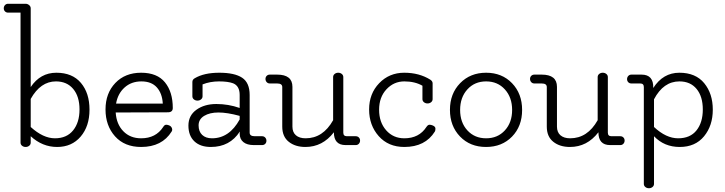

<svg xmlns="http://www.w3.org/2000/svg" viewBox="-42 -770 3846 1019"><path d="M121 -96Q187 -36 249.5 -36Q312 -36 346 -78Q380 -120 380 -189Q380 -258 346.5 -298Q313 -338 255 -338Q173 -338 121 -245ZM67 -703H1Q-9 -703 -15.5 -709.5Q-22 -716 -22 -726Q-22 -736 -15.5 -743Q-9 -750 1 -750H94Q104 -750 112.5 -743Q121 -736 121 -726V-308Q172 -384 257 -384Q342 -384 387.5 -330Q433 -276 433 -188Q433 -100 386 -45Q339 10 261 10Q183 10 121 -47V-13Q121 -3 113 3.5Q105 10 94 10Q83 10 75 3.5Q67 -3 67 -13Z M574 -220H822Q819 -274 790.5 -306Q762 -338 708.5 -338Q655 -338 619 -305.5Q583 -273 574 -220ZM824 -96Q831 -108 840 -108Q849 -108 858 -103.5Q867 -99 870.5 -89.5Q874 -80 869 -72Q818 10 707 10Q619 10 568.5 -46.5Q518 -103 518 -189Q518 -275 570 -329.5Q622 -384 707 -384Q792 -384 833.5 -333Q875 -282 875 -197Q875 -174 849 -174L572 -173Q576 -111 612.5 -73.5Q649 -36 707 -36Q785 -36 824 -96Z M1230 -155Q1164 -173 1117.5 -173Q1071 -173 1041.5 -155Q1012 -137 1012 -104.5Q1012 -72 1031 -54Q1050 -36 1083 -36Q1175 -36 1230 -136ZM1310 -47H1349Q1359 -47 1365.5 -40Q1372 -33 1372 -23Q1372 -13 1365.5 -6.5Q1359 0 1349 0H1305Q1269 0 1249.5 -16Q1230 -32 1230 -61Q1230 -66 1231 -72Q1178 10 1077 10Q1021 10 989.5 -20Q958 -50 958 -103.5Q958 -157 1000.5 -187.5Q1043 -218 1106.5 -218Q1170 -218 1230 -197V-266Q1230 -314 1195 -328Q1168 -338 1120.5 -338Q1073 -338 1033 -322V-259Q1033 -249 1025 -242.5Q1017 -236 1006 -236Q995 -236 987 -242.5Q979 -249 979 -259V-335Q979 -348 992 -355Q1041 -384 1122 -384Q1203 -384 1243 -357.5Q1283 -331 1283 -266V-66Q1283 -47 1310 -47Z M1799 -47H1846Q1856 -47 1862.5 -40.5Q1869 -34 1869 -24Q1869 -14 1862.5 -7Q1856 0 1846 0H1792Q1730 0 1730 -68Q1670 10 1579 10Q1525 10 1490.5 -17.5Q1456 -45 1456 -98V-308Q1456 -327 1429 -327H1390Q1380 -327 1373.5 -334Q1367 -341 1367 -351Q1367 -361 1373.5 -367.5Q1380 -374 1390 -374H1429Q1510 -374 1510 -309V-98Q1510 -68 1528.5 -52Q1547 -36 1580 -36Q1672 -36 1726 -132V-361Q1726 -371 1734 -377.5Q1742 -384 1753 -384Q1764 -384 1772 -377.5Q1780 -371 1780 -361V-66Q1780 -47 1799 -47Z M2221 -96Q2229 -108 2237.5 -108Q2246 -108 2255 -104Q2269 -98 2269 -87.5Q2269 -77 2266 -72Q2215 10 2104 10Q2019 10 1968 -47.5Q1917 -105 1917 -189Q1917 -273 1970.5 -328.5Q2024 -384 2103.5 -384Q2183 -384 2242 -347Q2254 -339 2254 -328V-244Q2254 -234 2246 -227.5Q2238 -221 2227 -221Q2216 -221 2208 -227.5Q2200 -234 2200 -244V-315Q2160 -338 2104 -338Q2048 -338 2009 -296Q1970 -254 1970 -187.5Q1970 -121 2007.5 -78.5Q2045 -36 2104 -36Q2182 -36 2221 -96Z M2538 -36Q2599 -36 2637.5 -78Q2676 -120 2676 -186.5Q2676 -253 2637.5 -295.5Q2599 -338 2538 -338Q2477 -338 2438.5 -295.5Q2400 -253 2400 -186.5Q2400 -120 2438.5 -78Q2477 -36 2538 -36ZM2399.5 -45.5Q2346 -101 2346 -187Q2346 -273 2400 -328.5Q2454 -384 2538 -384Q2622 -384 2675.5 -328.5Q2729 -273 2729 -186.5Q2729 -100 2675.5 -45Q2622 10 2537.5 10Q2453 10 2399.5 -45.5Z M3203 -47H3250Q3260 -47 3266.5 -40.5Q3273 -34 3273 -24Q3273 -14 3266.5 -7Q3260 0 3250 0H3196Q3134 0 3134 -68Q3074 10 2983 10Q2929 10 2894.5 -17.5Q2860 -45 2860 -98V-308Q2860 -327 2833 -327H2794Q2784 -327 2777.5 -334Q2771 -341 2771 -351Q2771 -361 2777.5 -367.5Q2784 -374 2794 -374H2833Q2914 -374 2914 -309V-98Q2914 -68 2932.5 -52Q2951 -36 2984 -36Q3076 -36 3130 -132V-361Q3130 -371 3138 -377.5Q3146 -384 3157 -384Q3168 -384 3176 -377.5Q3184 -371 3184 -361V-66Q3184 -47 3203 -47Z M3425 -303Q3477 -384 3563.5 -384Q3650 -384 3695.5 -328.5Q3741 -273 3741 -188Q3741 -103 3694.5 -46.5Q3648 10 3565.5 10Q3483 10 3429 -47V206Q3429 216 3421 222.5Q3413 229 3402 229Q3391 229 3383 222.5Q3375 216 3375 206V-308Q3375 -327 3356 -327H3309Q3299 -327 3292.5 -333.5Q3286 -340 3286 -350Q3286 -360 3292.5 -367Q3299 -374 3309 -374H3363Q3427 -374 3425 -303ZM3429 -96Q3493 -36 3557 -36Q3621 -36 3654.5 -78Q3688 -120 3688 -189Q3688 -258 3655 -298Q3622 -338 3564 -338Q3479 -338 3429 -243Z"/></svg>

Font: Flamenco
Style: Regular
Weight: 400
Designer: Luciano Vergara
Foundry: Luciano Vergara
Version: Version 1.002